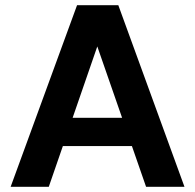

<svg xmlns="http://www.w3.org/2000/svg" viewBox="-20 -720 752 740"><path d="M21 0 277 -700H436L691 0H543L355 -541L168 0ZM133 -157 170 -266H530L567 -157Z"/></svg>

Font: DM Sans 20pt ExtraBold
Style: Regular
Weight: 800
Version: Version 4.004;gftools[0.9.30]